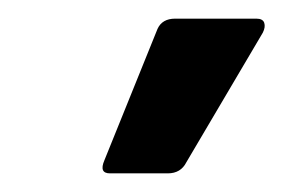

<svg xmlns="http://www.w3.org/2000/svg" viewBox="-20 -731 304 206"><path d="M98 -545Q86 -545 92 -559L149 -700Q154 -711 168 -711H255Q262 -711 263.5 -706.5Q265 -702 262 -696L180 -557Q174 -545 160 -545Z"/></svg>

Font: Sofia Sans
Style: Bold Italic
Weight: 700
Italic angle: -9°
Designer: Botio Nikoltchev, Ani Petrova
Foundry: lettersoup
Version: Version 4.101; ttfautohint (v1.8.4.7-5d5b)